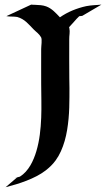

<svg xmlns="http://www.w3.org/2000/svg" viewBox="-20 -678 454 815"><path d="M112.3 -658.4Q115 -658 117.4 -658Q119.9 -658 122.6 -657.7Q124 -657.7 127.1 -657.6Q130.1 -657.5 129.4 -657.5Q141.1 -657.2 153.1 -656Q165 -654.8 176 -650.9Q185.1 -647.5 192.9 -642.5Q200.7 -637.5 207.8 -631.2Q214.8 -625 221.3 -618.2Q227.8 -611.3 234.4 -604.5Q259.3 -621.8 287.8 -633.7Q316.4 -645.5 345.9 -651.9Q354.5 -653.6 362.5 -654.5Q370.6 -655.5 378.4 -656Q386.2 -656.5 394.2 -657Q402.1 -657.5 410.6 -658.4Q389.9 -646.5 369.8 -634.5Q349.6 -622.6 329.1 -610.6Q325.7 -610.1 322.5 -609.9Q319.3 -609.6 316.2 -609.1Q304.7 -598.1 294.6 -586.1Q284.4 -574 273.2 -562.5Q273.7 -561.3 273.9 -560.3Q274.2 -559.3 274.4 -558.1Q276.6 -546.4 275.3 -534.7Q273.9 -522.9 273.9 -511.2Q273.9 -469 273.8 -427.1Q273.7 -385.3 274.2 -343Q274.7 -323.5 274.8 -304.2Q274.9 -284.9 274.7 -265.4Q274.7 -243.9 273.9 -220.7Q273.2 -197.5 271 -173.7Q268.8 -149.9 264.9 -126.1Q261 -102.3 254.5 -79.7Q248 -57.1 238.6 -36.1Q229.2 -15.1 216.1 2.9Q207 15.4 196.3 25.9Q185.5 36.4 173.6 45.7Q156 59.1 135.3 69.8Q114.5 80.6 92.4 89.1Q70.3 97.7 47.6 104.5Q24.9 111.3 3.7 116.7L51.8 75.7Q48.3 76.7 45.8 77.3Q43.2 77.9 42.6 78Q42 78.1 44.1 77.5Q46.1 76.9 52.2 75.2L52.7 75L60.5 72.8L64.5 71.8Q78.4 63 89.4 50.8Q100.3 38.6 108.8 24.3Q117.2 10 123.5 -5.5Q129.9 -21 134.3 -36.1Q144.5 -70.8 149 -106.4Q153.6 -142.1 154.9 -178.2Q156.2 -214.4 155.6 -250.5Q155 -286.6 154.8 -322.3Q154.5 -359.4 154.7 -396.1Q154.8 -432.9 154.8 -470Q154.8 -474.6 155.4 -481.6Q156 -488.5 156.5 -495.8Q157 -503.2 156.6 -509.6Q156.2 -516.1 154.5 -519.5Q151.6 -524.7 147.9 -529.1Q144.3 -533.4 140 -537.5Q135.7 -541.5 131.3 -545.2Q127 -548.8 123 -553Q114.5 -561.5 107.1 -569.6Q99.6 -577.6 91.7 -584.6Q83.7 -591.6 74.5 -597Q65.2 -602.5 53 -606Q41.5 -607.7 30 -607.7Q18.6 -607.7 7.1 -609.4Z"/></svg>

Font: Autopia
Style: Bold
Weight: 700
Designer: Antoine Gelgon
Foundry: Antoine Gelgon
Version: 001.000